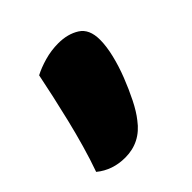

<svg xmlns="http://www.w3.org/2000/svg" viewBox="-102 -234 419 419"><g transform="rotate(-45 107.5 -24.0)"><path d="M134 77Q105 116 58 116Q19 116 -9 93Q1 65 10 33.5Q19 2 26.5 -29Q34 -60 40.5 -89.5Q47 -119 52 -144Q67 -152 88 -158Q109 -164 131 -164Q160 -164 180.5 -151Q201 -138 201 -105Q201 -85 195 -60Q189 -35 179 -9.5Q169 16 157.5 39Q146 62 134 77Z"/></g></svg>

Font: Baloo 2
Style: Bold
Weight: 700
Designer: Sarang Kulkarni and Ek Type
Foundry: Ek Type
Version: Version 1.640;hotconv 1.0.111;makeotfexe 2.5.65597; ttfautoh